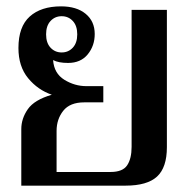

<svg xmlns="http://www.w3.org/2000/svg" viewBox="-20 -584 605 604"><path d="M47 -178Q47 -211 67.5 -240.5Q88 -270 143 -286Q99 -301 68.5 -338Q38 -375 38 -433Q38 -500 73.5 -532Q109 -564 172 -564Q221 -564 249.5 -540.5Q278 -517 278 -477Q278 -440 256 -413Q234 -386 194 -386Q164 -386 147 -395Q150 -353 182.5 -333Q215 -313 252 -313H305V-262H245Q200 -262 179 -235.5Q158 -209 158 -172V-43H328Q366 -43 380 -64Q394 -85 394 -122V-553H505V-121Q505 -57 474 -28.5Q443 0 375 0H47ZM223 -476Q223 -503 209 -518Q195 -533 174 -533Q153 -533 139 -518Q125 -503 125 -476Q125 -449 139 -434Q153 -419 174 -419Q195 -419 209 -434Q223 -449 223 -476Z"/></svg>

Font: Trirong Medium
Style: Regular
Weight: 500
Designer: Katatrad Team
Foundry: CadsonDemak
Version: Version 1.001